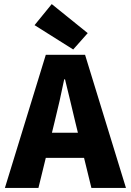

<svg xmlns="http://www.w3.org/2000/svg" viewBox="-20 -919 640 939"><path d="M4 0 204 -651H396L596 0H427L348 -323Q337 -371 323.5 -426Q310 -481 298 -531H294Q284 -481 271.5 -426Q259 -371 247 -323L168 0ZM142 -147V-270H456V-147ZM338 -677 149 -796 233 -899 409 -757Z"/></svg>

Font: Source Code Pro ExtraLight ExtraBold
Style: Regular
Weight: 800
Monospace: yes
Version: Version 1.018;hotconv 1.0.116;makeotfexe 2.5.65601